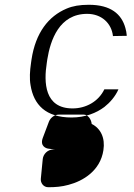

<svg xmlns="http://www.w3.org/2000/svg" viewBox="-20 -520 561 804"><path d="M176 -257C163 -175 166 -66 284 -66C339 -66 392 -94 417 -146H476C463 -116 440 -90 417 -72C384 -47 337 -28 280 -28C171 -28 121 -82 108 -163C103 -191 105 -223 110 -257L112 -271C129 -383 183 -452 259 -484C285 -495 314 -500 352 -500C444 -500 489 -461 505 -403C508 -392 510 -383 511 -370L453 -369C447 -423 405 -462 345 -462C228 -462 191 -352 178 -271ZM364 -1C362 -21 348 -40 331 -40H226C209 -40 192 -28 185 -11L159 58C147 91 171 102 186 103C196 104 204 105 212 106H203C179 106 161 126 159 146L151 228C149 246 162 264 182 264C212 264 238 262 267 254C328 238 400 195 413 109C421 58 402 18 364 -1Z"/></svg>

Font: Asimov Print
Style: EIt
Weight: 500
Designer: Google
Version: Version 2.000980; 2014